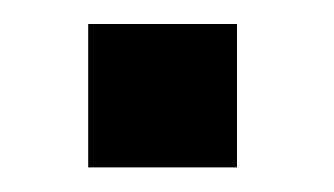

<svg xmlns="http://www.w3.org/2000/svg" viewBox="-20 -444 278 160"><path d="M53.5 -304.5V-424H177.5V-304.5Z"/></svg>

Font: Public Sans Thin Medium
Style: Regular
Weight: 500
Version: Version 2.001